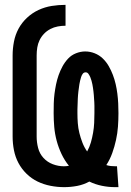

<svg xmlns="http://www.w3.org/2000/svg" viewBox="-20 -763 540 791"><path d="M454 8Q427 8 400 2.5Q373 -3 348 -15Q324 -2 297.5 3Q271 8 244 8Q216 8 188 2.5Q160 -3 135 -15Q110 -27 89.5 -47Q69 -67 56 -91.5Q43 -116 37.5 -144Q32 -172 32 -200V-535Q32 -563 37.5 -591.5Q43 -620 56.5 -645Q70 -670 91.5 -690Q113 -710 139 -722Q165 -734 193 -738.5Q221 -743 250 -743V-657Q234 -657 218 -654Q202 -651 187.5 -643.5Q173 -636 161.5 -624Q150 -612 143 -597.5Q136 -583 133.5 -567Q131 -551 131 -535V-200Q131 -177 137 -153.5Q143 -130 159 -112.5Q175 -95 197.5 -86.5Q220 -78 243 -78Q249 -78 254 -78.5Q259 -79 264 -80Q246 -102 233.5 -128.5Q221 -155 213.5 -183Q206 -211 203.5 -239.5Q201 -268 201 -297Q201 -317 201.5 -337Q202 -357 204.5 -376.5Q207 -396 211 -415.5Q215 -435 221.5 -453.5Q228 -472 237.5 -489.5Q247 -507 260.5 -521.5Q274 -536 293 -543.5Q312 -551 331 -551Q351 -551 370 -543.5Q389 -536 403.5 -522Q418 -508 428 -490.5Q438 -473 445 -454.5Q452 -436 456.5 -416.5Q461 -397 463.5 -377Q466 -357 467 -337Q468 -317 468 -297Q468 -269 466 -241.5Q464 -214 458 -186.5Q452 -159 442.5 -132.5Q433 -106 418 -83Q427 -80 436.5 -79Q446 -78 455 -78Q457 -78 459 -78Q461 -78 462 -78L468 8Q464 8 461 8Q458 8 454 8ZM339 -139Q349 -157 354.5 -176.5Q360 -196 363.5 -216Q367 -236 368 -256.5Q369 -277 369 -297Q369 -305 369 -312.5Q369 -320 369 -327.5Q369 -335 368.5 -342Q368 -349 367.5 -356.5Q367 -364 366.5 -371.5Q366 -379 365 -386.5Q364 -394 363 -401.5Q362 -409 360.5 -416Q359 -423 357 -430.5Q355 -438 352 -445Q349 -452 344.5 -458.5Q340 -465 333 -465Q325 -465 320.5 -458.5Q316 -452 314 -445Q312 -438 310 -430.5Q308 -423 307 -415.5Q306 -408 305 -401Q304 -394 303 -386.5Q302 -379 301.5 -371.5Q301 -364 300.5 -356.5Q300 -349 300 -341.5Q300 -334 299.5 -326.5Q299 -319 299 -312Q299 -305 299 -297Q299 -276 300.5 -255.5Q302 -235 307 -215Q312 -195 319.5 -175.5Q327 -156 339 -139Z"/></svg>

Font: Iosevka SS04 Semibold
Style: Regular
Weight: 600
Monospace: yes
Designer: Belleve Invis
Foundry: Belleve Invis
Version: Version 19.0.0; ttfautohint (v1.8.4)